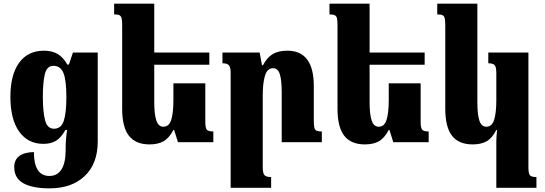

<svg xmlns="http://www.w3.org/2000/svg" viewBox="-20 -780 2987 1053"><path d="M58 136Q58 97 85.5 76Q113 55 166 54Q166 185 251 185Q295 185 317.5 148.5Q340 112 340 44V33Q340 -16 348 -67H339Q314 -24 286.5 -7.5Q259 9 218 9Q133 9 85 -58.5Q37 -126 37 -249Q37 -370 85 -436Q133 -502 221 -502Q265 -502 296 -484Q327 -466 349 -426H358L380 -492H516V-4Q516 118 444.5 185.5Q373 253 252 253Q158 253 108 225Q58 197 58 136ZM344 -247Q344 -342 327.5 -380.5Q311 -419 273 -419Q237 -419 226 -373.5Q215 -328 215 -248Q215 -169 227 -121.5Q239 -74 276 -74Q315 -74 329.5 -116.5Q344 -159 344 -247Z M1150 -59V0H956L935 -67H931Q907 -22 876.5 -5Q846 12 800 12Q724 12 687 -35.5Q650 -83 650 -184V-641Q650 -668 647 -680Q644 -692 635 -696.5Q626 -701 606 -701V-760H826V-492H1128V-425H826V-220Q826 -153 837.5 -119Q849 -85 876 -85Q907 -85 919 -122.5Q931 -160 931 -232V-323H1106V-112Q1106 -78 1114.5 -68.5Q1123 -59 1150 -59Z M1745 0H1525V-273Q1525 -341 1514.5 -373.5Q1504 -406 1477 -406Q1446 -406 1433.5 -365.5Q1421 -325 1421 -257V136Q1421 169 1430 180Q1439 191 1467 191V250H1245V-379Q1245 -411 1235.5 -422Q1226 -433 1200 -433V-492H1404L1417 -422H1422Q1444 -464 1475 -483Q1506 -502 1556 -502Q1701 -502 1701 -308V-119Q1701 -92 1704 -80Q1707 -68 1716 -63.5Q1725 -59 1745 -59Z M2331 -59V0H2137L2116 -67H2112Q2088 -22 2057.5 -5Q2027 12 1981 12Q1905 12 1868 -35.5Q1831 -83 1831 -184V-641Q1831 -668 1828 -680Q1825 -692 1816 -696.5Q1807 -701 1787 -701V-760H2007V-492H2309V-425H2007V-220Q2007 -153 2018.5 -119Q2030 -85 2057 -85Q2088 -85 2100 -122.5Q2112 -160 2112 -232V-323H2287V-112Q2287 -78 2295.5 -68.5Q2304 -59 2331 -59Z M2702 -5Q2702 -25 2706 -67H2702Q2679 -22 2648.5 -5Q2618 12 2572 12Q2496 12 2459 -35.5Q2422 -83 2422 -184V-641Q2422 -668 2419 -680Q2416 -692 2407 -696.5Q2398 -701 2378 -701V-760H2598V-220Q2598 -153 2609 -119Q2620 -85 2647 -85Q2678 -85 2690 -122.5Q2702 -160 2702 -232V-379Q2702 -412 2693 -422.5Q2684 -433 2658 -433V-492H2878V138Q2878 172 2886.5 181.5Q2895 191 2922 191V250H2702Z"/></svg>

Font: Noto Serif Armenian Black Narrow
Style: Regular
Weight: 900
Width: 4
Designer: Monotype Design team
Foundry: Monotype Imaging Inc.
Version: Version 1.000